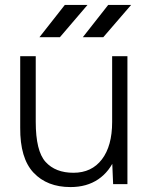

<svg xmlns="http://www.w3.org/2000/svg" viewBox="-20 -747 615 779"><path d="M435 -95V-519H497V0H439ZM278 -46Q352 -46 393.5 -100.5Q435 -155 435 -252H473Q473 -169 449 -110Q425 -51 378.5 -19.5Q332 12 266 12Q171 12 116 -46.5Q61 -105 62 -229V-253H125Q125 -134 165 -90Q205 -46 278 -46ZM62 -519H125V-253H62ZM419 -727H512L399 -596H316ZM243 -727H335L223 -596H140Z"/></svg>

Font: 寒蝉端黑体 Light
Style: Regular
Weight: 300
Designer: ChillDuanSans {Warren2060}; 
Source Han Sans {Ryoko NISHIZUKA 西塚涼子 (kana, bopomofo & ideographs); Paul D. Hunt (Latin, G
Foundry: ChillType&Adobe
Version: Version 1.300;Glyphs 3.3 (3306)